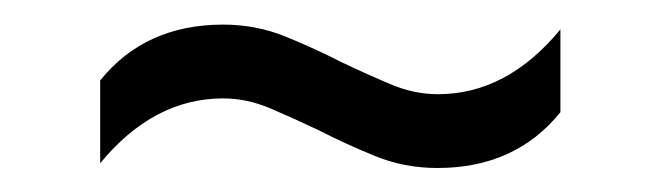

<svg xmlns="http://www.w3.org/2000/svg" viewBox="-20 -458 550 160"><path d="M344.5 -318Q317 -318 292.5 -328Q268 -338 245.5 -349.5Q224.5 -359.5 205 -367.8Q185.5 -376 166 -376Q108 -376 63.5 -322V-391Q101 -437.5 166 -437.5Q193.5 -437.5 218 -427.5Q242.5 -417.5 265 -406Q286 -396 305.5 -387.8Q325 -379.5 345 -379.5Q402.5 -379.5 447 -433.5V-364.5Q409.5 -318 344.5 -318Z"/></svg>

Font: Encode Sans Condensed Condensed
Style: Regular
Weight: 400
Width: 3
Designer: Multiple Designers
Foundry: Impallari Type
Version: Version 3.000; ttfautohint (v1.8.3) -l 8 -r 50 -G 200 -x 14 